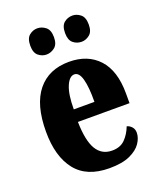

<svg xmlns="http://www.w3.org/2000/svg" viewBox="-142 -846 783 944"><g transform="rotate(-20 249.5 -374.0)"><path d="M267 10Q149 10 91.5 -62.5Q34 -135 34 -265Q34 -406 92.5 -478Q151 -550 257 -550Q355 -550 411.5 -488.5Q468 -427 468 -308V-257H198Q200 -158 227.5 -112.5Q255 -67 309 -67Q352 -67 377 -92.5Q402 -118 416 -155Q431 -151 441.5 -139Q452 -127 452 -109Q452 -82 433.5 -54.5Q415 -27 374.5 -8.5Q334 10 267 10ZM308 -322Q309 -398 297.5 -440.5Q286 -483 261 -483Q235 -483 217.5 -441.5Q200 -400 200 -322ZM351 -621Q326 -621 307 -636.5Q288 -652 288 -689Q288 -727 307 -742.5Q326 -758 351 -758Q373 -758 392.5 -742.5Q412 -727 412 -689Q412 -652 392.5 -636.5Q373 -621 351 -621ZM167 -621Q144 -621 125 -636.5Q106 -652 106 -689Q106 -727 125 -742.5Q144 -758 167 -758Q190 -758 210 -742.5Q230 -727 230 -689Q230 -652 210 -636.5Q190 -621 167 -621Z"/></g></svg>

Font: Noto Serif Bengali ExtraCondensed Black
Style: Regular
Weight: 900
Width: 2
Designer: Juan Bruce, Universal Thirst, Indian Type Foundry and the Monotype Design Team.
Foundry: Monotype Imaging Inc.
Version: Version 2.003; ttfautohint (v1.8.4.7-5d5b)